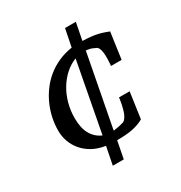

<svg xmlns="http://www.w3.org/2000/svg" viewBox="-166 -711 887 941"><g transform="rotate(-30 278.0 -241.0)"><path d="M498 -317.9H438Q438.5 -321.8 439.2 -331.1Q439.9 -340.3 440.4 -352.3Q440.9 -364.3 440.4 -377Q439.9 -389.6 437.7 -400.9Q435.5 -412.1 431.2 -420.2Q426.8 -428.2 419.9 -430.2Q417 -431.6 404.1 -437.5Q391.1 -443.4 369.1 -445.8L291 -37.1Q313 -39.6 328.4 -43.2Q343.8 -46.9 346.2 -47.9Q355 -49.8 362.1 -58.3Q369.1 -66.9 374.3 -78.4Q379.4 -89.8 383.1 -103.5Q386.7 -117.2 389.4 -129.4Q392.1 -141.6 393.1 -151.4L395 -165H455.1L434.1 -18.1Q418.9 -9.3 402.8 -3.7Q386.7 2 368.2 5.6Q349.6 9.3 328.4 10.7Q307.1 12.2 282.2 12.2L263.2 109.9H201.2L221.2 8.8Q179.2 2.4 147.9 -15.1Q116.7 -32.7 96.2 -57.4Q75.7 -82 65.4 -111.6Q55.2 -141.1 55.2 -171.9Q55.2 -207.5 62.7 -243.4Q70.3 -279.3 85.2 -312.7Q100.1 -346.2 122.1 -376.2Q144 -406.2 173.1 -429.9Q202.1 -453.6 237.8 -469.7Q273.4 -485.8 315.9 -492.2L335.9 -591.8H397L377.9 -494.1Q402.3 -493.7 421.4 -491.7Q440.4 -489.7 456.8 -486.3Q473.1 -482.9 488 -478Q502.9 -473.1 519 -466.8ZM306.2 -437Q273.4 -424.3 245.8 -399.7Q218.3 -375 198.2 -342Q178.2 -309.1 167 -269Q155.8 -229 155.8 -185.1Q155.8 -128.4 175.8 -93.8Q195.8 -59.1 231.9 -43.9Z"/></g></svg>

Font: Charis SIL Phon
Style: Italic
Weight: 400
Italic angle: -11°
Foundry: SIL International
Version: Version 5.000